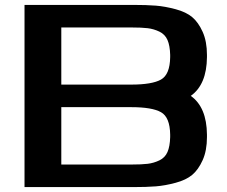

<svg xmlns="http://www.w3.org/2000/svg" viewBox="-20 -763 924 783"><path d="M80 0V-743H522Q578 -743 615.5 -740Q653 -737 696 -725.5Q739 -714 764 -693Q789 -672 806.5 -633Q824 -594 824 -539V-530Q823 -418 758 -372Q823 -326 824 -214V-204Q824 -149 806.5 -110Q789 -71 764 -50Q739 -29 696 -17.5Q653 -6 615.5 -3Q578 0 522 0ZM515 -651H230V-418H515Q600 -418 636.5 -438.5Q673 -459 674 -530V-539Q673 -577 663 -600Q653 -623 630 -634Q607 -645 582.5 -648Q558 -651 515 -651ZM515 -326H230V-92H515Q558 -92 582.5 -95Q607 -98 630 -109Q653 -120 663 -143Q673 -166 674 -204V-214Q673 -285 636.5 -305.5Q600 -326 515 -326Z"/></svg>

Font: Aneo
Style: Bold
Weight: 700
Designer: Anastasios Pappas
Foundry: Anastasios Pappas
Version: Version 1.000